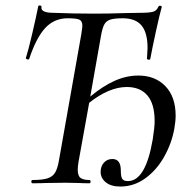

<svg xmlns="http://www.w3.org/2000/svg" viewBox="-20 -672 704 704"><path d="M487 -395Q549 -395 586.5 -356Q624 -317 624 -248Q624 -227 619 -199Q609 -145 581.5 -96.5Q554 -48 512.5 -18Q471 12 421 12Q387 12 368 -3.5Q349 -19 349 -42Q349 -62 361 -75.5Q373 -89 392 -89Q423 -89 423 -47Q423 -25 428 -16.5Q433 -8 449 -8Q514 -8 540 -161Q547 -205 547 -228Q547 -291 520.5 -322Q494 -353 445 -353Q380 -353 307 -295L268 -79Q265 -61 265 -50Q265 -27 275.5 -19.5Q286 -12 308 -12Q312 -12 312 -6Q312 0 308 0Q285 0 270 -1L219 -2L148 -1Q130 0 99 0Q95 0 95 -6Q95 -12 99 -12Q135 -12 154 -18Q173 -24 182 -39Q191 -54 196 -83L278 -546Q282 -572 282 -577Q282 -595 271 -600Q260 -605 228 -605Q179 -605 146 -569.5Q113 -534 87 -456Q87 -454 83 -454Q80 -454 77 -455.5Q74 -457 75 -460Q83 -484 98 -548Q113 -612 120 -648Q120 -652 126 -652Q128 -652 130.5 -650.5Q133 -649 132 -646Q129 -625 176 -625Q248 -622 325 -622Q379 -622 437 -624L494 -625Q528 -625 541.5 -629Q555 -633 561 -648Q563 -651 566 -651Q569 -651 571.5 -649.5Q574 -648 573 -646Q565 -618 551.5 -556Q538 -494 531 -456Q531 -453 526 -453Q523 -453 520.5 -454.5Q518 -456 519 -458Q521 -486 521 -496Q521 -552 499 -578.5Q477 -605 430 -605Q399 -605 384 -600Q369 -595 362 -581.5Q355 -568 350 -539L311 -318Q358 -357 401 -376Q444 -395 487 -395Z"/></svg>

Font: CormorantInfant-MediumItalic
Style: Italic
Weight: 500
Italic angle: -10°
Designer: Christian Thalmann (Catharsis Fonts)
Foundry: Catharsis Fonts
Version: Version 3.303